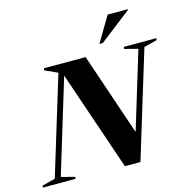

<svg xmlns="http://www.w3.org/2000/svg" viewBox="-176 -1063 1184 1194"><g transform="rotate(-15 416.0 -466.0)"><path d="M790.5 -681 581.5 3.5H481.5L262.5 -638.5L79 -35L166.5 -12.5L163.5 0H-46.5L-43 -12.5L40 -34L232.5 -665L150 -702.5L153.5 -715H421L601 -185L751.5 -680L664 -702.5L667.5 -715H877.5L873.5 -702.5ZM525 -772 622 -935H751.5V-930.5L547 -772Z"/></g></svg>

Font: Newsreader Display
Style: Bold Italic
Weight: 700
Italic angle: -17°
Designer: Hugues Gentile
Foundry: Production Type
Version: Version 1.001